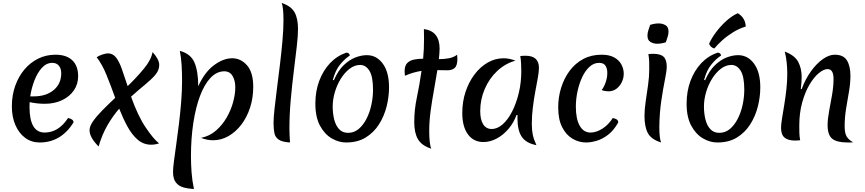

<svg xmlns="http://www.w3.org/2000/svg" viewBox="-20 -946 5834 1295"><path d="M248 15Q192 15 150 -16Q108 -47 84 -102Q60 -157 60 -229Q60 -303 82.5 -366.5Q105 -430 144.5 -477Q184 -524 237.5 -550.5Q291 -577 354 -577Q428 -577 467.5 -539.5Q507 -502 507 -432Q507 -378 478 -336Q449 -294 398 -270Q347 -246 282 -246Q254 -246 228.5 -249Q203 -252 180 -257Q179 -241 179 -226Q179 -52 281 -52Q375 -52 439 -150Q476 -143 476 -120Q391 15 248 15ZM333 -522Q293 -522 262.5 -488.5Q232 -455 212 -403Q192 -351 184 -296H208Q291 -296 342 -338.5Q393 -381 393 -452Q393 -484 377 -503Q361 -522 333 -522Z M1000 30Q948 30 909 -3.5Q870 -37 840 -92Q810 -147 784 -213Q742 -165 705.5 -102.5Q669 -40 645 42Q584 -19 584 -68Q584 -95 608 -129Q632 -163 671.5 -203Q711 -243 757 -286Q729 -364 699.5 -437.5Q670 -511 632 -560Q648 -571 671 -578.5Q694 -586 708 -586Q741 -586 762.5 -558.5Q784 -531 801.5 -481.5Q819 -432 841 -365Q903 -425 951.5 -484Q1000 -543 1009 -595Q1054 -545 1054 -508Q1054 -472 1027 -440.5Q1000 -409 957 -374Q914 -339 864 -294Q910 -164 963.5 -85Q1017 -6 1053 21Q1026 30 1000 30Z M1317 -364Q1360 -459 1423 -506Q1486 -553 1546 -553Q1604 -553 1646 -505.5Q1688 -458 1688 -360Q1688 -285 1666.5 -219.5Q1645 -154 1607.5 -105Q1570 -56 1521 -28Q1472 0 1417 0Q1377 0 1336 -16Q1394 -28 1437 -65.5Q1480 -103 1509 -153.5Q1538 -204 1552.5 -258Q1567 -312 1567 -357Q1567 -403 1548.5 -434Q1530 -465 1493 -465Q1442 -465 1400.5 -421.5Q1359 -378 1329.5 -300Q1300 -222 1284 -117.5Q1268 -13 1268 108Q1268 160 1272 215.5Q1276 271 1288 329Q1249 327 1217 318Q1185 309 1166 284.5Q1147 260 1147 213Q1147 188 1153.5 139Q1160 90 1169 26Q1178 -38 1187 -111Q1196 -184 1202 -259Q1208 -334 1208 -402Q1208 -455 1205 -506Q1202 -557 1193 -603Q1267 -583 1292 -523.5Q1317 -464 1317 -364Z M1825 -117Q1825 -150 1831.5 -211Q1838 -272 1848 -349Q1858 -426 1868 -509Q1878 -592 1885 -670Q1892 -748 1892 -809Q1892 -850 1889 -880.5Q1886 -911 1880 -926Q1943 -905 1966.5 -863.5Q1990 -822 1990 -751Q1990 -705 1981.5 -631Q1973 -557 1961.5 -465Q1950 -373 1941 -273Q1932 -173 1932 -75Q1932 -52 1933.5 -29.5Q1935 -7 1936 15Q1883 12 1859.5 -4.5Q1836 -21 1830.5 -49.5Q1825 -78 1825 -117Z M2314 15Q2265 15 2217.5 -12.5Q2170 -40 2138.5 -98Q2107 -156 2107 -247Q2107 -330 2133 -400Q2159 -470 2205.5 -519.5Q2252 -569 2316 -591Q2327 -591 2333 -585Q2339 -579 2339 -571Q2306 -550 2274 -511Q2242 -472 2225 -407L2232 -405Q2260 -470 2299 -507Q2338 -544 2378.5 -559Q2419 -574 2454 -574Q2520 -574 2562 -516.5Q2604 -459 2604 -357Q2604 -293 2587.5 -227.5Q2571 -162 2536 -107Q2501 -52 2446.5 -18.5Q2392 15 2314 15ZM2328 -50Q2368 -50 2399 -76Q2430 -102 2452 -145Q2474 -188 2485 -239.5Q2496 -291 2496 -341Q2496 -430 2471.5 -469Q2447 -508 2409 -508Q2372 -508 2338.5 -482.5Q2305 -457 2279 -415.5Q2253 -374 2238.5 -324.5Q2224 -275 2224 -228Q2224 -181 2234 -140.5Q2244 -100 2267 -75Q2290 -50 2328 -50Z M2875 -63Q2875 -21 2878.5 10.5Q2882 42 2889 57Q2824 36 2799 -7Q2774 -50 2774 -122Q2774 -205 2791.5 -287.5Q2809 -370 2823 -468Q2798 -464 2770.5 -456.5Q2743 -449 2711 -435Q2711 -442 2710 -449.5Q2709 -457 2709 -465Q2709 -502 2726 -520Q2743 -538 2771.5 -544Q2800 -550 2834 -550Q2837 -581 2838.5 -615Q2840 -649 2840 -685Q2840 -701 2839.5 -717.5Q2839 -734 2839 -750Q2945 -736 2945 -618Q2945 -602 2943.5 -584Q2942 -566 2940 -547Q2975 -547 3007.5 -553Q3040 -559 3063 -577Q3063 -571 3064 -564Q3065 -557 3065 -550Q3065 -504 3047 -488Q3029 -472 3000 -472Q2981 -472 2963.5 -472.5Q2946 -473 2930 -473Q2920 -409 2907 -338.5Q2894 -268 2884.5 -198Q2875 -128 2875 -63Z M3464 -171Q3445 -118 3409.5 -76.5Q3374 -35 3330 -11.5Q3286 12 3241 12Q3174 12 3136 -40Q3098 -92 3098 -184Q3098 -260 3120 -326.5Q3142 -393 3180.5 -444Q3219 -495 3269.5 -524Q3320 -553 3377 -553Q3414 -553 3457 -537Q3388 -518 3334 -467.5Q3280 -417 3249.5 -346Q3219 -275 3219 -197Q3219 -139 3239 -107.5Q3259 -76 3296 -76Q3335 -76 3371 -108Q3407 -140 3435 -195.5Q3463 -251 3479.5 -320.5Q3496 -390 3496 -466Q3496 -493 3494.5 -520.5Q3493 -548 3489 -568Q3499 -569 3506.5 -569.5Q3514 -570 3525 -570Q3615 -570 3615 -488Q3615 -462 3607.5 -421Q3600 -380 3590.5 -329Q3581 -278 3574 -222Q3567 -166 3567 -111Q3567 -68 3573.5 -37Q3580 -6 3598 33Q3529 20 3499.5 -23Q3470 -66 3470 -151Q3470 -163 3471 -169Z M3864 -226Q3864 -144 3890 -98Q3916 -52 3963 -52Q4001 -52 4042 -77.5Q4083 -103 4113 -150Q4129 -147 4139.5 -140.5Q4150 -134 4150 -120Q4120 -67 4082 -37.5Q4044 -8 4004.5 3.5Q3965 15 3933 15Q3885 15 3842 -10Q3799 -35 3772 -87.5Q3745 -140 3745 -221Q3745 -291 3765 -355Q3785 -419 3822.5 -469Q3860 -519 3914 -548Q3968 -577 4038 -577Q4090 -577 4123 -558.5Q4156 -540 4171.5 -510.5Q4187 -481 4187 -449Q4187 -419 4174 -392Q4161 -365 4138 -347.5Q4115 -330 4084 -330Q4074 -330 4061.5 -332Q4049 -334 4038 -339Q4052 -355 4064 -388Q4076 -421 4076 -452Q4077 -480 4065 -501Q4053 -522 4021 -522Q3985 -522 3956 -495.5Q3927 -469 3906.5 -425Q3886 -381 3875 -329Q3864 -277 3864 -226Z M4427 -88Q4427 -52 4430 -25.5Q4433 1 4439 15Q4372 -6 4349.5 -48.5Q4327 -91 4327 -164Q4327 -208 4335 -262Q4343 -316 4351 -372Q4359 -428 4359 -479Q4359 -505 4358.5 -530.5Q4358 -556 4353 -581Q4361 -582 4370 -582.5Q4379 -583 4386 -583Q4435 -583 4456 -563Q4477 -543 4477 -497Q4477 -468 4464.5 -407Q4452 -346 4440 -264Q4428 -182 4427 -88ZM4471 -661Q4442 -651 4412 -651Q4389 -651 4368 -662.5Q4347 -674 4347 -706Q4347 -724 4353 -741.5Q4359 -759 4365 -778Q4394 -788 4424 -788Q4447 -788 4468 -776.5Q4489 -765 4489 -733Q4489 -715 4483 -697.5Q4477 -680 4471 -661Z M4818 15Q4769 15 4721.5 -12.5Q4674 -40 4642.5 -98Q4611 -156 4611 -247Q4611 -330 4637 -400Q4663 -470 4709.5 -519.5Q4756 -569 4820 -591Q4831 -591 4837 -585Q4843 -579 4843 -571Q4810 -550 4778 -511Q4746 -472 4729 -407L4736 -405Q4764 -470 4803 -507Q4842 -544 4882.5 -559Q4923 -574 4958 -574Q5024 -574 5066 -516.5Q5108 -459 5108 -357Q5108 -293 5091.5 -227.5Q5075 -162 5040 -107Q5005 -52 4950.5 -18.5Q4896 15 4818 15ZM4832 -50Q4872 -50 4903 -76Q4934 -102 4956 -145Q4978 -188 4989 -239.5Q5000 -291 5000 -341Q5000 -430 4975.5 -469Q4951 -508 4913 -508Q4876 -508 4842.5 -482.5Q4809 -457 4783 -415.5Q4757 -374 4742.5 -324.5Q4728 -275 4728 -228Q4728 -181 4738 -140.5Q4748 -100 4771 -75Q4794 -50 4832 -50ZM4763 -652Q4779 -688 4810 -729.5Q4841 -771 4880 -806Q4919 -841 4957 -857Q4965 -852 4977 -841.5Q4989 -831 4998.5 -813Q5008 -795 5010 -767Q4966 -754 4925.5 -729Q4885 -704 4852 -674.5Q4819 -645 4798 -619Q4785 -622 4775 -631.5Q4765 -641 4763 -652Z M5387 -345Q5412 -413 5450 -465.5Q5488 -518 5530 -547.5Q5572 -577 5610 -577Q5669 -577 5692.5 -538.5Q5716 -500 5716 -435Q5716 -384 5706 -327.5Q5696 -271 5686.5 -212Q5677 -153 5677 -95Q5677 -48 5690.5 -25.5Q5704 -3 5734 14Q5724 15 5715 15Q5706 15 5697 15Q5625 15 5593.5 -10Q5562 -35 5562 -102Q5562 -142 5572 -195.5Q5582 -249 5592 -306Q5602 -363 5602 -414Q5602 -480 5562 -480Q5536 -480 5503 -453Q5470 -426 5440 -375.5Q5410 -325 5390.5 -254.5Q5371 -184 5371 -98Q5371 -75 5371.5 -50.5Q5372 -26 5377 0Q5366 1 5357.5 1.5Q5349 2 5342 2Q5295 2 5271.5 -18Q5248 -38 5248 -84Q5248 -106 5254.5 -146.5Q5261 -187 5269.5 -238Q5278 -289 5284 -343.5Q5290 -398 5290 -448Q5290 -487 5286 -525Q5282 -563 5273 -598Q5340 -573 5363.5 -529Q5387 -485 5387 -427Q5387 -408 5385.5 -387.5Q5384 -367 5381 -346Z"/></svg>

Font: Merienda Medium
Style: Regular
Weight: 500
Designer: Eduardo Rodriguez Tunni
Foundry: Eduardo Rodriguez Tunni
Version: Version 2.001; ttfautohint (v1.8.4.7-5d5b)